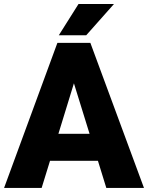

<svg xmlns="http://www.w3.org/2000/svg" viewBox="-22 -921 726 941"><path d="M499 0 458 -132.8H223.1L182.1 0H-2L259.3 -710.9H420.9L683.6 0ZM264.2 -265.1H417L340.3 -512.7ZM266.1 -748 362.8 -901.4H536.6L400.4 -748Z"/></svg>

Font: Vazirmatn RD UI FD Black
Style: Regular
Weight: 900
Designer: Saber Rastikerdar
Foundry: Saber Rastikerdar
Version: Version 33.003